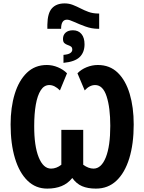

<svg xmlns="http://www.w3.org/2000/svg" viewBox="-20 -1110 857 1140"><path d="M261.2 -939V-962.9Q262.2 -1032.2 288.6 -1061Q314.9 -1089.8 363.8 -1089.8Q389.6 -1089.8 412.6 -1080.8Q435.5 -1071.8 458.3 -1060.1Q481 -1048.3 505.6 -1039.3Q530.3 -1030.3 560.1 -1029.8H568.8V-939H563Q524.9 -939 487.3 -952.6Q449.7 -966.3 420.7 -979.7Q391.6 -993.2 377.9 -993.2Q342.8 -993.2 342.8 -939ZM356.9 -736.8V-784.2Q386.2 -786.6 397.7 -795.2Q409.2 -803.7 409.2 -814.9Q409.2 -828.6 400.9 -834Q392.6 -839.4 381.6 -843Q370.6 -846.7 362.3 -854Q354 -861.3 354 -878.9Q354 -902.3 369.6 -916.3Q385.3 -930.2 413.1 -930.2Q445.3 -930.2 463.6 -908.2Q481.9 -886.2 481.9 -847.2Q481.9 -799.3 453.1 -771.2Q424.3 -743.2 356.9 -736.8ZM261.2 9.8Q192.4 10.3 143.6 -37.1Q94.7 -84.5 68.8 -170.4Q43 -256.3 43 -371.1Q43 -472.2 67.4 -552Q91.8 -631.8 139.6 -678Q187.5 -724.1 257.8 -724.1Q292 -724.1 324.2 -710.4Q356.4 -696.8 377.9 -674.8L335.9 -573.2Q304.2 -605 272.9 -605Q241.7 -605 221.9 -574Q202.1 -543 192.6 -488.5Q183.1 -434.1 183.1 -362.8Q182.6 -243.7 209.7 -176.3Q236.8 -108.9 283.2 -108.9Q314.9 -108.9 344.2 -131.8V-338.9H474.1V-131.8Q505.4 -108.9 535.2 -108.9Q581.5 -108.9 608.2 -175.5Q634.8 -242.2 634.8 -362.8Q634.8 -470.7 613 -537.8Q591.3 -605 544.9 -605Q511.7 -605 482.9 -573.2L439.9 -674.8Q461.9 -697.8 494.4 -710.9Q526.9 -724.1 561 -724.1Q631.8 -724.1 679 -678.5Q726.1 -632.8 750 -553Q773.9 -473.1 773.9 -371.1Q773.9 -255.9 747.6 -169.9Q721.2 -84 671.1 -36.9Q621.1 10.3 548.8 9.8Q501 9.8 467.3 -4.6Q433.6 -19 409.2 -53.2Q382.3 -20 345.5 -5.1Q308.6 9.8 261.2 9.8Z"/></svg>

Font: Open Sans Condensed
Style: Bold
Weight: 700
Width: 3
Designer: Monotype Design Team
Foundry: Monotype Imaging Inc.
Version: Version 3.003; ttfautohint (v1.8.4)